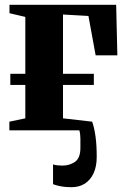

<svg xmlns="http://www.w3.org/2000/svg" viewBox="-20 -543 526 800"><path d="M278 237Q253 237 234.2 233.5Q215.5 230 201 224.5V142Q207.5 144.5 219.2 145.8Q231 147 239.5 147Q269.5 147 292.2 131.5Q315 116 315 73Q315 56 315 35.5Q315 15 310.5 0H19V-36L85.5 -50V-189H23V-235.5H85.5V-472.5L19.5 -488V-523H464L469 -312.5H378.5L348.5 -476.5L242.5 -482.5V-235.5H371V-189H242.5V-50L364 -36Q373 -11 378 25.5Q383 62 383 111Q383 150.5 370 178.8Q357 207 333.5 222Q310 237 278 237Z"/></svg>

Font: Merriweather 96pt ExtraBold
Style: Regular
Weight: 800
Version: Version 2.100